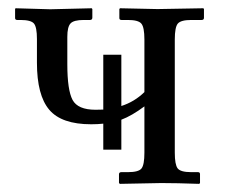

<svg xmlns="http://www.w3.org/2000/svg" viewBox="-20 -451 557 472"><path d="M278.3 -83H233.9V-147Q220.2 -145.5 204.1 -145.5Q131.3 -145.5 101.1 -181.2Q70.8 -216.8 70.8 -296.9V-355Q70.8 -384.3 63.5 -393.1Q56.2 -401.9 30.3 -401.9H22.5Q17.1 -401.9 17.1 -406.7V-428.7L18.1 -430.7L103.5 -428.2L205.6 -430.7L207 -428.7V-407.7Q207 -401.9 201.2 -401.9H186Q161.1 -401.9 153.3 -393.3Q145.5 -384.8 145.5 -360.4V-293Q145.5 -229.5 158.4 -205.3Q171.4 -181.2 214.8 -181.2Q224.6 -181.2 233.9 -181.6V-316.4H278.3V-190.4Q310.5 -200.7 335 -224.6V-354Q335 -383.8 327.6 -392.8Q320.3 -401.9 294.4 -401.9H278.8Q273.4 -401.9 273.4 -406.7V-428.7L274.9 -430.7L367.2 -428.7L480 -430.7L481.4 -428.7V-407.2Q481.4 -401.9 475.6 -401.9H450.2Q424.8 -401.9 417.2 -393.1Q409.7 -384.3 409.7 -354V-75.7Q409.7 -46.4 416.7 -37.1Q423.8 -27.8 450.2 -27.8H466.8Q471.7 -27.8 471.7 -22.9V-1L469.7 1Q413.6 -1 376.5 -1L274.4 1L272.5 -1.5V-22.5Q272.5 -27.8 278.3 -27.8H294.4Q320.8 -27.8 327.9 -36.9Q335 -45.9 335 -75.7V-189.5Q304.2 -166.5 278.3 -156.7Z"/></svg>

Font: Libertinage
Style: f
Weight: 400
Designer: OSP
Foundry: OSP
Version: Version 1.0; 2008; OFL relea